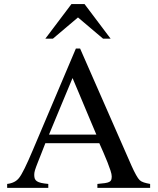

<svg xmlns="http://www.w3.org/2000/svg" viewBox="-20 -908 762 928"><path d="M199.2 -721.2 325.2 -888.2H388.7L514.6 -721.2H478L356.9 -823.7Q326.7 -798.3 296.4 -772.5Q266.1 -746.6 235.8 -721.2ZM445.8 -257.3Q432.1 -289.6 417.5 -324.2Q402.8 -358.9 388.2 -394Q373.5 -429.2 358.9 -463.9Q344.2 -498.5 330.6 -530.8Q301.8 -462.4 273.7 -394.3Q245.6 -326.2 216.8 -257.3ZM14.6 0V-19Q53.2 -23.4 72.3 -48.3Q92.8 -73.7 138.7 -182.6L346.7 -673.3H367.2L615.7 -106.9Q627.4 -80.6 637.7 -62.3Q647.9 -43.9 655.3 -37.1Q662.6 -30.3 675.5 -26.1Q688.5 -22 705.6 -19V0H450.7V-19Q473.1 -21 486.8 -22.9Q500.5 -24.9 507.8 -28.6Q515.1 -32.2 517.6 -38.6Q520 -44.9 520 -55.7Q520 -65.4 514.2 -83.5Q508.3 -101.6 499.5 -123.8Q490.7 -146 480.2 -170.2Q469.7 -194.3 460 -215.8H199.2Q187.5 -185.1 178.7 -163.3Q169.9 -141.6 164.1 -126.5Q158.2 -111.3 154.5 -101.6Q150.9 -91.8 148.9 -85Q147 -78.1 146.2 -73Q145.5 -67.9 145.5 -62.5Q145.5 -51.8 148.2 -44.4Q150.9 -37.1 158.4 -32Q166 -26.9 179.2 -23.9Q192.4 -21 213.4 -19V0Z"/></svg>

Font: Dima Niloofar
Style: Regular
Weight: 400
Designer: R.Balvardi
Foundry: Dima Software Group
Version: Version 3.00;November 13, 2018;FontCreator 11.5.0.2427 64-bi